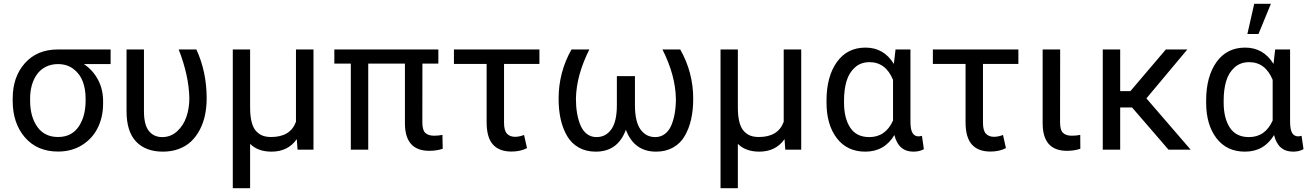

<svg xmlns="http://www.w3.org/2000/svg" viewBox="-20 -789 6900 1012"><path d="M138.7 -270.5V-257.8Q138.7 -174.8 176.5 -120.8Q214.4 -66.9 286.1 -66.9Q356.9 -66.9 394 -120.8Q431.2 -174.8 431.2 -257.8V-270.5Q431.2 -320.3 416 -360.1Q400.9 -399.9 367.2 -425.5Q333.5 -451.2 285.6 -451.2Q249.5 -451.2 220.9 -436.5Q192.4 -421.9 174.6 -396.7Q156.7 -371.6 147.7 -339.4Q138.7 -307.1 138.7 -270.5ZM285.2 -528.3H563V-451.2H422.4Q470.2 -418.9 496.8 -368.4Q523.4 -317.9 523.4 -255.9V-242.7Q523.4 -172.9 495.6 -116Q467.8 -59.1 413.1 -24.7Q358.4 9.8 286.1 9.8Q175.8 9.8 111.3 -64.9Q46.9 -139.6 46.9 -257.8V-270.5Q46.9 -383.8 111.3 -456.1Q175.8 -528.3 285.2 -528.3Z M838.9 10.3Q748 10.3 697.5 -42.5Q647 -95.2 647 -203.1V-528.3H738.8V-202.1Q738.8 -131.3 764.6 -98.9Q790.5 -66.4 835 -66.4Q880.4 -66.4 913.8 -97.2Q947.3 -127.9 962.6 -173.3Q978 -218.8 978 -270.5Q976.1 -389.2 921.9 -528.3H1015.1Q1069.3 -410.6 1069.3 -271Q1069.3 -224.1 1060.5 -182.4Q1051.8 -140.6 1033.2 -105.2Q1014.6 -69.8 988 -44.2Q961.4 -18.6 923.1 -4.2Q884.8 10.3 838.9 10.3Z M1207 -528.3H1298.3V-222.7Q1298.3 -176.8 1306.6 -145Q1314.9 -113.3 1331.1 -96.7Q1347.2 -80.1 1365.7 -73.5Q1384.3 -66.9 1409.2 -66.9Q1510.7 -66.9 1540 -147V-528.3H1632.3V0H1548.3L1544.4 -55.7Q1498 10.3 1411.1 10.3Q1339.4 10.3 1298.3 -30.8V203.1H1207Z M1829.1 -453.6H1742.2V-528.3H2290.5V-453.6H2206.5L2206.1 -144.5Q2206.1 -103 2221.9 -88.4Q2237.8 -73.7 2268.1 -73.7Q2292 -73.7 2312 -78.1L2313.5 -4.9Q2282.2 5.9 2242.2 5.9Q2114.3 5.9 2114.3 -139.6V-453.6H1920.9V0H1829.1Z M2372.6 -452.1V-528.3H2823.2V-452.1H2636.7V-142.1Q2636.7 -101.1 2652.1 -84.5Q2667.5 -67.9 2694.8 -67.9Q2717.3 -67.9 2742.2 -77.6L2757.8 -8.3Q2723.6 9.8 2675.8 9.8Q2611.3 9.8 2578.1 -27.3Q2544.9 -64.5 2544.9 -145V-452.1Z M3120.1 10.3Q3068.8 10.3 3030.3 -11.5Q2991.7 -33.2 2969 -72.3Q2946.3 -111.3 2935.3 -160.4Q2924.3 -209.5 2924.3 -268.6Q2924.3 -407.7 2992.2 -528.3H3086.4Q3017.6 -391.6 3015.6 -268.1Q3015.6 -227.1 3021.7 -191.9Q3027.8 -156.7 3040 -127.9Q3052.2 -99.1 3073.7 -82.8Q3095.2 -66.4 3124 -66.4Q3172.9 -66.4 3202.1 -107.2Q3231.4 -147.9 3231.4 -234.9V-387.7H3326.7V-234.9Q3326.7 -147.9 3355.7 -107.2Q3384.8 -66.4 3433.6 -66.4Q3462.4 -66.4 3484.1 -82.8Q3505.9 -99.1 3518.1 -127.7Q3530.3 -156.2 3536.4 -191.4Q3542.5 -226.6 3542.5 -268.1Q3540.5 -391.6 3471.7 -528.3H3565.4Q3633.8 -407.7 3633.8 -268.6Q3633.8 -209.5 3622.8 -160.4Q3611.8 -111.3 3589.1 -72.3Q3566.4 -33.2 3527.8 -11.5Q3489.3 10.3 3438 10.3Q3322.3 10.3 3278.8 -105Q3236.8 10.3 3120.1 10.3Z M3777.8 -528.3H3869.1V-222.7Q3869.1 -176.8 3877.4 -145Q3885.7 -113.3 3901.9 -96.7Q3918 -80.1 3936.5 -73.5Q3955.1 -66.9 3980 -66.9Q4081.5 -66.9 4110.8 -147V-528.3H4203.1V0H4119.1L4115.2 -55.7Q4068.8 10.3 3981.9 10.3Q3910.2 10.3 3869.1 -30.8V203.1H3777.8Z M4336.4 -248.5V-258.8Q4336.4 -385.3 4390.9 -461.7Q4445.3 -538.1 4542 -538.1Q4638.7 -538.1 4691.4 -452.1L4700.2 -528.3H4778.8V-148.9Q4778.8 -105.5 4789.8 -87.9Q4800.8 -70.3 4821.3 -70.3Q4828.6 -70.3 4839.4 -73.2L4849.6 -2.9Q4827.1 10.3 4794.4 10.3Q4715.8 10.3 4694.3 -77.1Q4641.6 10.3 4541 10.3Q4444.8 10.3 4390.6 -60.8Q4336.4 -131.8 4336.4 -248.5ZM4428.7 -258.8V-248.5Q4428.7 -166 4461.4 -116.2Q4494.1 -66.4 4562 -66.4Q4647.9 -66.4 4687 -153.8V-368.2Q4648.4 -461.4 4563 -461.4Q4517.1 -461.4 4486.1 -433.6Q4455.1 -405.8 4441.9 -361.3Q4428.7 -316.9 4428.7 -258.8Z M4897 -452.1V-528.3H5347.7V-452.1H5161.1V-142.1Q5161.1 -101.1 5176.5 -84.5Q5191.9 -67.9 5219.2 -67.9Q5241.7 -67.9 5266.6 -77.6L5282.2 -8.3Q5248 9.8 5200.2 9.8Q5135.7 9.8 5102.5 -27.3Q5069.3 -64.5 5069.3 -145V-452.1Z M5475.6 -528.3H5567.9L5567.4 -144.5Q5567.4 -103 5583.3 -88.4Q5599.1 -73.7 5629.4 -73.7Q5653.8 -73.7 5673.8 -78.1L5674.3 -4.9Q5643.1 5.9 5603.5 5.9Q5475.6 5.9 5475.6 -139.6Z M5792.5 0V-528.3H5884.3V-308.6H5938L6125 -528.3H6238.3L6022.5 -270.5L6255.9 0H6139.2L5946.8 -222.7H5884.3V0Z M6337.4 -248.5V-258.8Q6337.4 -385.3 6391.8 -461.7Q6446.3 -538.1 6543 -538.1Q6639.6 -538.1 6692.4 -452.1L6701.2 -528.3H6779.8V-148.9Q6779.8 -105.5 6790.8 -87.9Q6801.8 -70.3 6822.3 -70.3Q6829.6 -70.3 6840.3 -73.2L6850.6 -2.9Q6828.1 10.3 6795.4 10.3Q6716.8 10.3 6695.3 -77.1Q6642.6 10.3 6542 10.3Q6445.8 10.3 6391.6 -60.8Q6337.4 -131.8 6337.4 -248.5ZM6429.7 -258.8V-248.5Q6429.7 -166 6462.4 -116.2Q6495.1 -66.4 6563 -66.4Q6648.9 -66.4 6688 -153.8V-368.2Q6649.4 -461.4 6564 -461.4Q6518.1 -461.4 6487.1 -433.6Q6456.1 -405.8 6442.9 -361.3Q6429.7 -316.9 6429.7 -258.8ZM6554.7 -609.9 6590.8 -769H6678.7L6613.3 -609.9Z"/></svg>

Font: Bert Sans Medium
Style: Regular
Weight: 500
Designer: Christian Robertson, Adam Twardoch, & Cristiano Sobral
Foundry: Google
Version: Version 12.135;January 10, 2020;FontCreator 12.0.0.2547 64-b